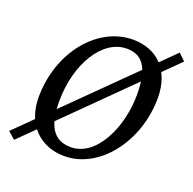

<svg xmlns="http://www.w3.org/2000/svg" viewBox="-124 -603 728 723"><g transform="rotate(20 240.0 -241.0)"><path d="M505 -476 478 -502 -25 -5 4 20 505 -476ZM202 13C343 13 459 -139 459 -313C459 -426 391 -488 297 -488C155 -488 36 -343 36 -163C36 -49 110 13 202 13ZM214 -27C156 -27 114 -60 114 -175C114 -324 189 -448 286 -448C342 -448 381 -416 381 -298C381 -164 314 -27 214 -27Z"/></g></svg>

Font: Source Serif 4 Variable
Style: Italic
Weight: 400
Italic angle: -12°
Designer: Frank Grießhammer
Foundry: Adobe Systems Incorporated
Version: Version 4.004;hotconv 1.0.116;makeotfexe 2.5.65601